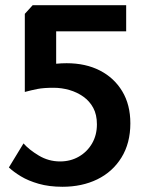

<svg xmlns="http://www.w3.org/2000/svg" viewBox="-20 -711 555 735"><path d="M219 4Q168 4 128 -7.5Q88 -19 60 -36Q32 -53 14 -70L70 -162Q91 -138 128.5 -115.5Q166 -93 210 -93Q250 -93 282 -111.5Q314 -130 332.5 -162Q351 -194 351 -235Q351 -272 337 -298Q323 -324 299 -341Q275 -358 245.5 -366.5Q216 -375 185 -375Q147 -375 124 -370.5Q101 -366 75 -359V-658L105 -691H463V-591H195V-467Q205 -468 215 -468.5Q225 -469 235 -469Q308 -469 362.5 -441Q417 -413 448 -361.5Q479 -310 479 -239Q479 -163 445 -108Q411 -53 352.5 -24.5Q294 4 219 4Z"/></svg>

Font: Kreon Light SemiBold
Style: Regular
Weight: 600
Version: Version 2.002